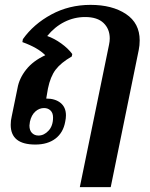

<svg xmlns="http://www.w3.org/2000/svg" viewBox="-20 -584 615 789"><path d="M428 -400Q431 -414 431 -426Q431 -465 405.5 -489.5Q380 -514 330 -514Q285 -514 245 -494Q205 -474 174 -436Q203 -426 231.5 -405.5Q260 -385 277 -362L275 -352Q230 -326 208.5 -297.5Q187 -269 177 -220L170 -179Q207 -179 229 -161Q251 -143 251 -110Q251 -98 248 -84Q240 -39 208 -14.5Q176 10 125 10Q24 10 24 -71Q24 -89 28 -105L52 -222Q59 -262 87.5 -298Q116 -334 166 -357Q136 -388 72 -411L74 -423Q118 -485 191 -524.5Q264 -564 352 -564Q441 -564 497.5 -526.5Q554 -489 554 -418Q554 -397 550 -378L435 185H308ZM198 -101Q198 -120 187.5 -130Q177 -140 161 -140Q141 -140 125 -125.5Q109 -111 103 -84Q101 -72 101 -68Q101 -48 111.5 -37.5Q122 -27 138 -27Q161 -27 179.5 -47Q198 -67 198 -101Z"/></svg>

Font: Trirong SemiBold
Style: Italic
Weight: 600
Italic angle: -12°
Designer: Katatrad Team
Foundry: CadsonDemak
Version: Version 1.001